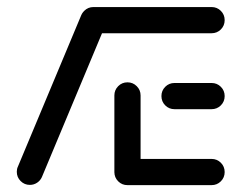

<svg xmlns="http://www.w3.org/2000/svg" viewBox="-20 -539 708 559"><path d="M67 -0.7Q51.1 -0.7 40 -11.9Q28.9 -23 28.9 -38.9Q28.9 -47.4 32.2 -54.1L216.7 -495.2Q221.1 -505.2 230.6 -511.5Q240 -517.8 251.5 -517.8Q267.4 -517.8 278.5 -506.7Q289.6 -495.6 289.6 -479.6Q289.6 -471.1 286.3 -464.4L101.9 -23.3Q97.4 -13.3 88 -7Q78.5 -0.7 67 -0.7ZM634.1 -38.1Q634.1 -22.2 623 -11.1Q611.9 0 595.9 0H351.1Q335.2 0 324.1 -11.1Q313 -22.2 313 -38.1Q313 -54.1 324.1 -65.2Q335.2 -76.3 351.1 -76.3H595.9Q611.9 -76.3 623 -65.2Q634.1 -54.1 634.1 -38.1ZM313 -36.3V-261.1Q313 -277 324.1 -288.1Q335.2 -299.3 351.1 -299.3Q367 -299.3 378.1 -288.1Q389.3 -277 389.3 -261.1V-36.3ZM450 -259.3Q450 -275.2 461.1 -286.3Q472.2 -297.4 488.1 -297.4H595.9Q611.9 -297.4 623 -286.3Q634.1 -275.2 634.1 -259.3Q634.1 -243.3 623 -232.2Q611.9 -221.1 595.9 -221.1H488.1Q472.2 -221.1 461.1 -232.2Q450 -243.3 450 -259.3ZM214.1 -480.4Q214.1 -496.3 225.2 -507.4Q236.3 -518.5 252.2 -518.5H595.9Q611.9 -518.5 623 -507.4Q634.1 -496.3 634.1 -480.4Q634.1 -464.4 623 -453.3Q611.9 -442.2 595.9 -442.2H252.2Q236.3 -442.2 225.2 -453.3Q214.1 -464.4 214.1 -480.4Z"/></svg>

Font: 26F Galaxy Sans
Style: Bold
Weight: 700
Designer: C₂₉H₂₅N₃O₅
Version: Version 1.100